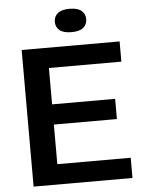

<svg xmlns="http://www.w3.org/2000/svg" viewBox="-61 -987 779 1036"><g transform="rotate(-5 328.0 -469.5)"><path d="M78.5 0V-740H609V-630.5H216.5V-433.5H558V-324H216.5V-109.5H614V0ZM355 -812.5Q312 -812.5 291 -829.5Q270 -846.5 270 -875.5Q270 -904.5 291 -921.8Q312 -939 355 -939Q398 -939 419 -921.8Q440 -904.5 440 -875.5Q440 -846.5 419 -829.5Q398 -812.5 355 -812.5Z"/></g></svg>

Font: Encode Sans SemiExpanded SemiExpanded SemiBold
Style: Regular
Weight: 600
Width: 6
Designer: Multiple Designers
Foundry: Impallari Type
Version: Version 3.000; ttfautohint (v1.8.3) -l 8 -r 50 -G 200 -x 14 